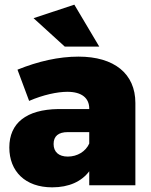

<svg xmlns="http://www.w3.org/2000/svg" viewBox="-20 -795 647 824"><path d="M406 -595 299 -775 124 -717 258 -595ZM317 -552C232 -552 144 -532 55 -496L105 -362C165 -388 226 -401 269 -401C331 -401 363 -374 363 -329V-327H230C93 -325 20 -267 20 -162C20 -60 88 9 204 9C276 9 330 -16 363 -60V0H561V-353C561 -479 470 -552 317 -552ZM271 -123C232 -123 210 -143 210 -177C210 -211 231 -228 271 -228H363V-179C348 -145 312 -123 271 -123Z"/></svg>

Font: Montserrat ExtraBold
Style: Regular
Weight: 800
Designer: Julieta Ulanovsky
Foundry: Julieta Ulanovsky
Version: Version 4.000